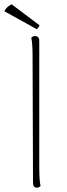

<svg xmlns="http://www.w3.org/2000/svg" viewBox="-44 -862 309 890"><path d="M-24 -810 126 -727C132 -730 138 -739 139 -745L10 -842C-4 -835 -16 -826 -24 -810ZM126 8C135 8 140 4 144 0C140 -16 138 -47 138 -87V-673C138 -687 130 -695 119 -695C110 -695 105 -691 101 -687C105 -671 107 -640 107 -600L109 -14C109 0 115 8 126 8Z"/></svg>

Font: Arima Koshi Thin
Style: Regular
Weight: 250
Designer: Joana Correia and Natanael Gama
Foundry: NDISCOVER
Version: Version 1.019;PS 001.019;hotconv 1.0.88;makeotf.lib2.5.64775